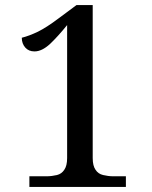

<svg xmlns="http://www.w3.org/2000/svg" viewBox="-20 -738 599 758"><path d="M477 0H96V-42H163C178 -42 192 -44 205 -47C217 -50 227 -57 234 -68C241 -78 245 -93 245 -114V-639C220 -608 197 -583 177 -564C156 -545 136 -535 116 -535C101 -535 89 -540 80 -550C71 -560 66 -573 66 -589C86 -594 107 -602 130 -613C152 -624 179 -641 212 -666L282 -718H346V-114C346 -93 350 -78 357 -68C364 -57 374 -50 387 -47C400 -44 413 -42 428 -42H477V0Z"/></svg>

Font: NameLogos Serif
Style: Regular
Weight: 500
Version: Version 0.1